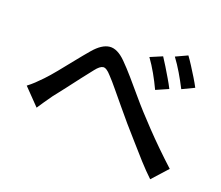

<svg xmlns="http://www.w3.org/2000/svg" viewBox="-119 -909 1239 1074"><g transform="rotate(20 500.0 -372.0)"><path d="M39 -266Q60 -282 78 -299Q96 -316 117 -338Q142 -364 175 -404.5Q208 -445 243.5 -489.5Q279 -534 309 -569Q356 -624 401 -629Q446 -634 498 -582Q530 -550 565.5 -509Q601 -468 636 -426.5Q671 -385 702 -351Q733 -317 773 -275Q813 -233 858.5 -188.5Q904 -144 950 -102L867 -10Q830 -45 790.5 -88.5Q751 -132 712.5 -176.5Q674 -221 640 -259Q609 -296 574.5 -337Q540 -378 509 -416Q478 -454 454 -479Q425 -512 406 -509.5Q387 -507 363 -476Q341 -449 310.5 -409Q280 -369 249 -328.5Q218 -288 194 -258Q178 -236 161.5 -211.5Q145 -187 133 -169ZM700 -681Q713 -662 730.5 -633Q748 -604 765.5 -574.5Q783 -545 795 -521L722 -489Q702 -532 678.5 -573.5Q655 -615 629 -651ZM831 -734Q845 -715 863 -687Q881 -659 899 -629.5Q917 -600 929 -577L858 -543Q836 -586 812 -626.5Q788 -667 762 -702Z"/></g></svg>

Font: Source Han Sans SC Medium
Style: Regular
Weight: 500
Designer: Ryoko NISHIZUKA 西塚涼子 (kana, bopomofo & ideographs); Paul D. Hunt (Latin, Greek & Cyrillic); Sandoll Communications 산돌커뮤니
Foundry: Adobe
Version: Version 2.004;hotconv 1.0.118;makeotfexe 2.5.65603